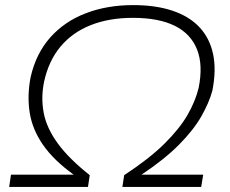

<svg xmlns="http://www.w3.org/2000/svg" viewBox="-20 -733 903 753"><path d="M16 0 23 -48H270H269Q191 -104 149 -164.5Q107 -225 96.5 -291Q86 -357 100 -430Q121 -523 177 -586Q233 -649 316.5 -681Q400 -713 502 -713Q591 -713 656.5 -691Q722 -669 762 -626.5Q802 -584 815.5 -522Q829 -460 813 -378Q800 -330 769.5 -276.5Q739 -223 682 -165.5Q625 -108 535 -48H536H777L769 0H460L467 -46Q566 -111 625 -169.5Q684 -228 715 -281.5Q746 -335 759 -388Q777 -477 753 -538.5Q729 -600 666 -631.5Q603 -663 501 -663Q408 -663 336 -634.5Q264 -606 217.5 -550.5Q171 -495 153 -413Q140 -350 151.5 -290Q163 -230 207 -170Q251 -110 332 -46L325 0Z"/></svg>

Font: Nunito Sans 7pt SemiExpanded ExtraLight
Style: Italic
Weight: 250
Width: 6
Italic angle: -9°
Designer: Vernon Adams
Foundry: Vernon Adams
Version: Version 3.101;gftools[0.9.27]